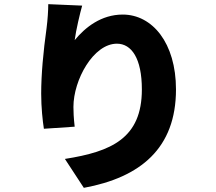

<svg xmlns="http://www.w3.org/2000/svg" viewBox="-20 -835 1040 923"><path d="M212 -815C212 -785 209 -740 204 -701C188 -586 178 -477 178 -385C178 -318 185 -254 191 -216L339 -226C334 -269 333 -300 333 -321C333 -451 429 -625 542 -625C612 -625 662 -555 662 -405C662 -170 515 -106 292 -71L383 68C655 18 826 -122 826 -405C826 -629 712 -765 570 -765C467 -765 390 -704 339 -642C345 -689 365 -773 375 -808L212 -815Z"/></svg>

Font: Noto Sans CJK KR Black
Style: Regular
Weight: 900
Designer: Ryoko NISHIZUKA (kana & ideographs); Paul D. Hunt (Latin, Greek & Cyrillic); Wenlong ZHANG (bopomofo); Sandoll Communica
Foundry: Adobe Systems Incorporated
Version: Version 1.004;PS 1.004;hotconv 1.0.82;makeotf.lib2.5.63406